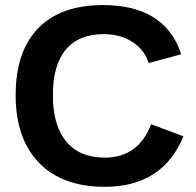

<svg xmlns="http://www.w3.org/2000/svg" viewBox="-20 -718 762 748"><path d="M388.2 -104Q519 -104 568.8 -233.9L694.8 -187Q613.3 9.8 388.2 9.8Q222.7 9.8 131.8 -84Q41 -177.7 41 -347.2Q41 -517.6 128.7 -607.9Q216.3 -698.2 381.8 -698.2Q623 -698.2 686 -506.8L559.1 -472.2Q543.5 -523.9 496.1 -554.4Q448.7 -585 384.8 -585Q286.6 -585 236.3 -524.7Q186 -464.4 186 -347.2Q186 -229 238 -166.5Q290 -104 388.2 -104Z"/></svg>

Font: Libra Sans Modern
Style: Bold
Weight: 700
Foundry: Stefan Peev, Context Ltd
Version: Version 1.000